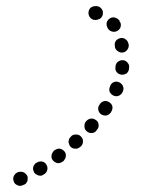

<svg xmlns="http://www.w3.org/2000/svg" viewBox="-20 -583 514 625"><path d="M25 -10Q21 -1 25 8Q26 12 29 15Q32 18 37 20Q41 22 45 22Q50 22 54 20L56 19Q60 18 64 15Q67 11 69 7Q70 3 70 -1Q71 -6 69 -10Q67 -14 64 -17Q61 -20 57 -22Q53 -24 48 -24Q44 -24 40 -23L37 -22Q29 -18 25 -10ZM92 -47Q89 -43 88 -39Q87 -35 88 -30Q89 -26 91 -22Q93 -18 97 -16Q101 -13 105 -12Q109 -11 114 -11Q118 -12 122 -15L124 -16Q132 -21 134 -30Q136 -39 131 -47Q129 -51 126 -53Q122 -56 118 -57Q113 -58 109 -57Q104 -57 101 -54L98 -53Q95 -51 92 -47ZM151 -86Q148 -82 148 -78Q147 -73 148 -69Q149 -65 152 -61Q158 -54 167 -52Q176 -51 184 -57L186 -58Q189 -61 191 -65Q194 -69 194 -73Q195 -78 194 -82Q193 -86 190 -90Q184 -97 175 -99Q166 -100 158 -94L156 -93Q153 -90 151 -86ZM205 -131Q204 -127 203 -122Q203 -118 205 -114Q206 -109 209 -106Q215 -99 225 -99Q234 -98 241 -105L243 -106Q250 -113 250 -122Q251 -131 244 -138Q238 -145 229 -145Q219 -146 212 -140L211 -138Q207 -135 205 -131ZM255 -171Q255 -162 262 -156Q265 -153 270 -151Q274 -150 278 -150Q283 -150 287 -152Q291 -154 294 -158L295 -160Q302 -167 301 -176Q301 -185 294 -191Q290 -194 286 -196Q282 -197 277 -197Q273 -197 269 -195Q265 -193 262 -190L260 -188Q254 -181 255 -171ZM300 -225Q302 -216 309 -211Q317 -206 326 -207Q335 -209 341 -217L342 -219Q347 -227 346 -236Q344 -245 336 -250Q329 -255 320 -254Q310 -252 305 -244L304 -242Q298 -235 300 -225ZM337 -284Q341 -276 349 -272Q358 -268 366 -271Q375 -275 379 -283L380 -286Q382 -290 382 -294Q382 -299 380 -303Q379 -307 375 -310Q372 -314 368 -315Q360 -319 351 -316Q342 -312 339 -304L338 -301Q334 -293 337 -284ZM360 -348Q366 -341 375 -340Q384 -339 392 -344Q399 -350 400 -359V-362Q402 -371 396 -378Q390 -386 381 -387Q372 -388 364 -382Q357 -377 356 -367V-365Q354 -356 360 -348ZM364 -416Q371 -411 380 -412Q390 -414 395 -422Q400 -429 399 -438L398 -441Q396 -450 389 -455Q381 -461 372 -459Q363 -457 357 -450Q352 -442 354 -433V-430Q356 -421 364 -416ZM346 -480Q355 -478 363 -483Q371 -488 373 -497Q375 -507 369 -514Q369 -516 368 -517Q362 -524 353 -526Q344 -528 336 -522Q329 -517 327 -508Q326 -499 331 -491Q331 -490 332 -489Q337 -482 346 -480ZM300 -520Q305 -521 308 -524Q311 -527 313 -531Q315 -535 315 -540Q316 -549 309 -556Q303 -563 294 -563Q292 -563 290 -563Q281 -563 274 -557Q268 -550 268 -541Q268 -532 274 -525Q281 -518 290 -518Q291 -518 292 -518Q296 -518 300 -520Z"/></svg>

Font: FRB American Cursive Guidelines Dotted Extrabold
Style: Bold Italic
Weight: 800
Italic angle: -25°
Version: Version 2.0;Modular Font Editor K font №1